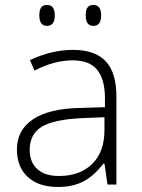

<svg xmlns="http://www.w3.org/2000/svg" viewBox="-20 -740 570 770"><path d="M411.1 0 398.9 -84H395Q355 -32.7 312.7 -11.5Q270.5 9.8 212.9 9.8Q134.8 9.8 91.3 -30.3Q47.9 -70.3 47.9 -141.1Q47.9 -218.8 112.5 -261.7Q177.2 -304.7 299.8 -307.1L400.9 -310.1V-345.2Q400.9 -420.9 370.1 -459.5Q339.4 -498 271 -498Q197.3 -498 118.2 -457L100.1 -499Q187.5 -540 272.9 -540Q360.4 -540 403.6 -494.6Q446.8 -449.2 446.8 -353V0ZM215.8 -34.2Q300.8 -34.2 349.9 -82.8Q398.9 -131.3 398.9 -217.8V-270L306.2 -266.1Q194.3 -260.7 146.7 -231.2Q99.1 -201.7 99.1 -139.2Q99.1 -89.4 129.6 -61.8Q160.2 -34.2 215.8 -34.2ZM137.7 -678.2Q137.7 -700.7 145.3 -710.4Q152.8 -720.2 168.5 -720.2Q199.7 -720.2 199.7 -678.2Q199.7 -636.2 168.5 -636.2Q137.7 -636.2 137.7 -678.2ZM323.7 -678.2Q323.7 -700.7 331.3 -710.4Q338.9 -720.2 354.5 -720.2Q385.7 -720.2 385.7 -678.2Q385.7 -636.2 354.5 -636.2Q323.7 -636.2 323.7 -678.2Z"/></svg>

Font: Zoram GWeb Light
Style: Regular
Weight: 300
Foundry: Ascender Corporation
Version: Version 1.000